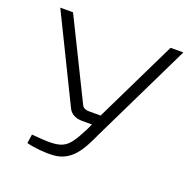

<svg xmlns="http://www.w3.org/2000/svg" viewBox="-124 -815 950 947"><g transform="rotate(20 351.5 -341.5)"><path d="M681 -690H614L404 -258H341C325 -258 311 -265 306 -276L102 -690H35L253 -245C265 -217 291 -202 327 -202H379L363 -168C300 -48 286 -39 118 -54L111 -7C149 3 211 9 249 6C347 1 387 -79 427 -167Z"/></g></svg>

Font: Exo 2 Light Expanded
Style: Regular
Weight: 300
Width: 7
Designer: Natanael Gama
Version: Version 1.001;PS 001.001;hotconv 1.0.70;makeotf.lib2.5.58329